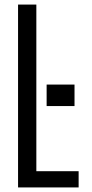

<svg xmlns="http://www.w3.org/2000/svg" viewBox="-20 -820 401 840"><path d="M59 0V-800H139V-71H324V0ZM184 -356V-450H306V-356Z"/></svg>

Font: Big Shoulders Text
Style: Regular
Weight: 400
Designer: Patric King
Foundry: XO Type Co
Version: Version 1.000; ttfautohint (v1.8.2)